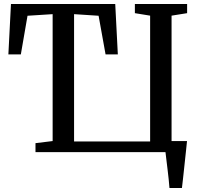

<svg xmlns="http://www.w3.org/2000/svg" viewBox="-20 -763 1005 963"><path d="M830 180Q828.5 159.5 826 135.8Q823.5 112 820.5 87.5Q817.5 63 814.8 40.5Q812 18 810 0H158V-45L244 -55.5V-692L118 -684L84.5 -490H22L35 -743H558L571 -490H509.5L474.5 -684L351.5 -692V-53.5H733V-684.5L656.5 -697V-743H918.5V-697L840.5 -684.5V-55.5H918Q916 -35.5 913.5 -11.8Q911 12 908.2 37.5Q905.5 63 902.8 88.2Q900 113.5 897.5 137Q895 160.5 892.5 180Z"/></svg>

Font: Merriweather 36pt
Style: Regular
Weight: 400
Designer: Eben Sorkin
Foundry: Eben Sorkin
Version: Version 2.100